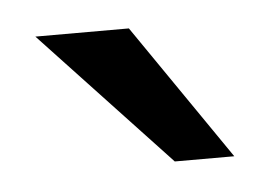

<svg xmlns="http://www.w3.org/2000/svg" viewBox="-28 -773 316 225"><g transform="rotate(-5 130.0 -660.0)"><path d="M170 -580 20 -740H130L240 -580Z"/></g></svg>

Font: Golos Text
Style: Regular
Weight: 400
Designer: A.Korolkova, Vitaly Kuzmin
Foundry: ParaType Ltd
Version: Version 2.004